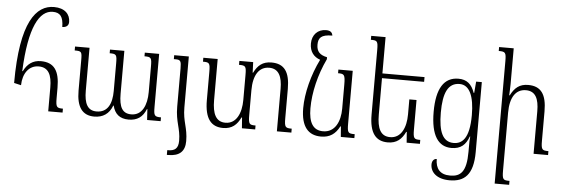

<svg xmlns="http://www.w3.org/2000/svg" viewBox="-58 -968 4145 1412"><g transform="rotate(5 2014.0 -262.5)"><path d="M97 -174C99 -263 144 -323 215 -323C288 -323 313 -267 313 -176V0H419V-29C373 -29 366 -35 366 -103V-179C366 -304 325 -363 227 -363C169 -363 128 -333 101 -278H97C111 -606 185 -732 283 -732C337 -732 361 -704 362 -627C391 -627 409 -641 409 -668C409 -725 369 -768 289 -768C159 -768 45 -640 45 -186Z M983 -492V-465C1033 -465 1037 -459 1037 -392V-205C1037 -109 1003 -31 923 -31C858 -31 832 -75 832 -176V-492H726V-465C776 -465 780 -459 780 -393V-191C780 -99 750 -30 667 -30C600 -30 575 -81 575 -176V-492H468V-463C519 -463 522 -459 522 -394V-172C522 -49 566 9 653 9C716 9 763 -21 786 -84H789C804 -24 840 9 907 9C969 9 1011 -19 1035 -80H1038L1043 0H1143V-28C1094 -28 1089 -36 1089 -102V-492Z M1255 -117C1255 -2 1291 39 1291 132C1291 189 1265 208 1216 208H1210V243H1220C1304 243 1343 205 1343 130C1343 30 1308 -9 1308 -116V-492H1200V-463H1213C1249 -463 1255 -454 1255 -399Z M2054 -102V-318C2054 -444 2012 -501 1918 -501C1853 -501 1817 -470 1789 -414H1786L1783 -492H1681V-463C1730 -463 1735 -457 1735 -392V-208C1735 -111 1699 -30 1618 -30C1548 -30 1521 -88 1521 -189V-492H1415V-463C1462 -463 1468 -458 1468 -392V-184C1468 -47 1516 10 1604 10C1670 10 1707 -24 1733 -79H1737L1743 0H1841V-29C1795 -29 1788 -34 1788 -103V-284C1788 -398 1830 -461 1905 -461C1976 -461 2001 -402 2001 -314V0H2108V-29C2061 -29 2054 -35 2054 -102Z M2327 10C2392 10 2433 -19 2463 -77H2467L2473 0H2573V-29C2524 -29 2518 -34 2518 -103V-492H2412V-465C2457 -465 2465 -460 2465 -385V-208C2465 -113 2427 -30 2339 -30C2265 -30 2232 -85 2232 -191C2232 -307 2264 -441 2321 -560V-575C2268 -586 2243 -610 2243 -661C2243 -711 2263 -737 2346 -737C2343 -759 2330 -773 2297 -773C2236 -773 2194 -730 2194 -665C2194 -605 2225 -568 2272 -552C2214 -435 2179 -298 2179 -187C2179 -49 2234 10 2327 10Z M3004 -319H2951V-208C2951 -111 2915 -30 2834 -30C2764 -30 2737 -85 2737 -189V-457H3048V-492H2737V-760H2631V-731C2678 -731 2684 -726 2684 -660V-184C2684 -47 2732 10 2820 10C2886 10 2923 -24 2949 -79H2953L2959 0H3057V-29C3011 -29 3004 -34 3004 -103Z M3297 248C3406 248 3471 193 3471 24V-492H3429L3422 -408H3418C3396 -471 3360 -502 3298 -502C3192 -502 3137 -417 3137 -244C3137 -69 3193 10 3290 10C3359 10 3395 -23 3418 -86H3421C3418 -64 3418 -43 3418 -3V27C3418 176 3375 213 3298 213C3223 213 3190 171 3190 100C3168 100 3155 119 3155 143C3155 201 3203 248 3297 248ZM3303 -28C3224 -28 3190 -99 3190 -243C3190 -387 3224 -464 3310 -464C3384 -464 3419 -381 3419 -244C3419 -68 3364 -28 3303 -28Z M4003 -29C3956 -29 3949 -35 3949 -102V-318C3949 -444 3907 -501 3813 -501C3749 -501 3713 -470 3684 -413H3680C3681 -440 3683 -467 3683 -494V-760H3575V-731C3624 -731 3630 -725 3630 -660V243H3737V214C3690 214 3683 209 3683 142V-285C3683 -399 3725 -461 3800 -461C3871 -461 3896 -405 3896 -314V0H4003Z"/></g></svg>

Font: Noto Serif Armenian Condensed Light
Style: Regular
Weight: 300
Width: 3
Designer: Monotype Design Team
Foundry: Monotype Imaging Inc.
Version: Version 2.008